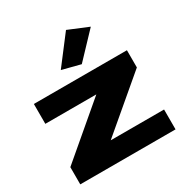

<svg xmlns="http://www.w3.org/2000/svg" viewBox="-178 -922 1021 1063"><g transform="rotate(-30 333.0 -390.0)"><path d="M31 0V-110L357 -387H31V-514H626V-404L299 -127H640V0ZM371 -572 254 -602 390 -780 518 -727Z"/></g></svg>

Font: Special Gothic Extended Bold
Style: Regular
Weight: 700
Width: 7
Designer: Alistair McCready
Foundry: Monolith
Version: Version 1.000; ttfautohint (v1.8.4.7-5d5b)